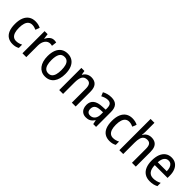

<svg xmlns="http://www.w3.org/2000/svg" viewBox="259 -2026 3302 3302"><g transform="rotate(45 1910.0 -375.0)"><path d="M262.7 9.8Q194.8 9.8 146.5 -20.5Q98.1 -50.8 72.8 -112.1Q47.4 -173.3 47.4 -266.1Q47.4 -358.4 74 -421.1Q100.6 -483.9 150.1 -516.1Q199.7 -548.3 268.6 -548.3Q307.1 -548.3 339.4 -540.3Q371.6 -532.2 396 -519.5L367.7 -443.4Q344.7 -454.1 319.6 -460.7Q294.4 -467.3 271 -467.3Q228.5 -467.3 200.2 -444.6Q171.9 -421.9 157.5 -377.4Q143.1 -333 143.1 -266.6Q143.1 -202.6 157.2 -158.9Q171.4 -115.2 199.2 -92.8Q227.1 -70.3 269 -70.3Q302.2 -70.3 331.5 -78.9Q360.8 -87.4 387.2 -101.6V-21Q361.8 -5.9 330.6 2Q299.3 9.8 262.7 9.8Z M722.2 -547.9Q734.9 -547.9 748.8 -546.4Q762.7 -544.9 775.4 -541.5L764.2 -449.7Q753.9 -453.1 741.2 -454.8Q728.5 -456.5 715.8 -456.5Q689 -456.5 665.8 -444.1Q642.6 -431.6 625.5 -408.4Q608.4 -385.3 598.9 -353.3Q589.4 -321.3 589.4 -282.2V0H496.1V-538.6H569.8L582 -442.9H586.9Q600.6 -472.2 620.1 -496.1Q639.6 -520 665.3 -533.9Q690.9 -547.9 722.2 -547.9Z M1270.5 -270Q1270.5 -206.1 1256.3 -154.3Q1242.2 -102.5 1214.6 -65.9Q1187 -29.3 1146 -9.8Q1105 9.8 1051.3 9.8Q1001 9.8 960.9 -9.8Q920.9 -29.3 892.8 -65.7Q864.7 -102.1 849.9 -153.8Q835 -205.6 835 -270Q835 -357.9 860.1 -420.2Q885.3 -482.4 934.1 -515.4Q982.9 -548.3 1053.7 -548.3Q1120.1 -548.3 1168.9 -516.1Q1217.8 -483.9 1244.1 -421.9Q1270.5 -359.9 1270.5 -270ZM930.7 -270Q930.7 -205.6 943.6 -160.6Q956.5 -115.7 983.6 -92.3Q1010.7 -68.8 1053.2 -68.8Q1095.7 -68.8 1122.6 -92Q1149.4 -115.2 1162.1 -160.2Q1174.8 -205.1 1174.8 -270Q1174.8 -334 1162.1 -378.4Q1149.4 -422.9 1122.6 -446Q1095.7 -469.2 1052.7 -469.2Q988.8 -469.2 959.7 -418.2Q930.7 -367.2 930.7 -270Z M1627.4 -548.3Q1706.5 -548.3 1748.5 -502Q1790.5 -455.6 1790.5 -357.4V0H1697.3V-340.3Q1697.3 -404.3 1675.5 -436.3Q1653.8 -468.3 1606.9 -468.3Q1540 -468.3 1512.2 -421.1Q1484.4 -374 1484.4 -275.9V0H1390.6V-538.6H1464.8L1477.1 -462.9H1482.4Q1496.6 -490.2 1518.6 -509.3Q1540.5 -528.3 1568.4 -538.3Q1596.2 -548.3 1627.4 -548.3Z M2115.2 -547.9Q2202.6 -547.9 2244.6 -502Q2286.6 -456.1 2286.6 -362.8V0H2217.8L2201.7 -76.7H2198.7Q2180.2 -48.3 2159.2 -29.1Q2138.2 -9.8 2110.8 0Q2083.5 9.8 2045.4 9.8Q1999.5 9.8 1967.3 -10.3Q1935.1 -30.3 1917.7 -66.4Q1900.4 -102.5 1900.4 -150.9Q1900.4 -232.4 1955.1 -275.6Q2009.8 -318.8 2116.2 -322.8L2193.8 -326.7V-358.4Q2193.8 -419.4 2171.6 -446.3Q2149.4 -473.1 2105.5 -473.1Q2073.2 -473.1 2041.5 -463.1Q2009.8 -453.1 1977.1 -435.5L1948.2 -504.9Q1983.4 -524.9 2026.1 -536.4Q2068.8 -547.9 2115.2 -547.9ZM2193.8 -262.7 2132.8 -259.8Q2060.1 -256.3 2028.3 -229.2Q1996.6 -202.1 1996.6 -151.9Q1996.6 -106.9 2017.8 -85.7Q2039.1 -64.5 2075.2 -64.5Q2128.4 -64.5 2161.1 -102.8Q2193.8 -141.1 2193.8 -211.9Z M2620.1 9.8Q2552.2 9.8 2503.9 -20.5Q2455.6 -50.8 2430.2 -112.1Q2404.8 -173.3 2404.8 -266.1Q2404.8 -358.4 2431.4 -421.1Q2458 -483.9 2507.6 -516.1Q2557.1 -548.3 2626 -548.3Q2664.6 -548.3 2696.8 -540.3Q2729 -532.2 2753.4 -519.5L2725.1 -443.4Q2702.1 -454.1 2677 -460.7Q2651.9 -467.3 2628.4 -467.3Q2585.9 -467.3 2557.6 -444.6Q2529.3 -421.9 2514.9 -377.4Q2500.5 -333 2500.5 -266.6Q2500.5 -202.6 2514.6 -158.9Q2528.8 -115.2 2556.6 -92.8Q2584.5 -70.3 2626.5 -70.3Q2659.7 -70.3 2689 -78.9Q2718.3 -87.4 2744.6 -101.6V-21Q2719.2 -5.9 2688 2Q2656.7 9.8 2620.1 9.8Z M2946.8 -759.8V-551.3Q2946.8 -527.3 2945.3 -504.4Q2943.8 -481.4 2940.9 -463.4H2946.8Q2960.4 -490.7 2981.7 -509.5Q3002.9 -528.3 3030.3 -538.1Q3057.6 -547.9 3088.9 -547.9Q3143.1 -547.9 3179.7 -526.9Q3216.3 -505.9 3234.6 -463.6Q3252.9 -421.4 3252.9 -356.9V0H3159.7V-340.3Q3159.7 -406.2 3137.7 -437Q3115.7 -467.8 3069.3 -467.8Q3024.9 -467.8 2997.8 -446.5Q2970.7 -425.3 2958.7 -382.3Q2946.8 -339.4 2946.8 -275.4V0H2853V-759.8Z M3580.1 -547.9Q3643.6 -547.9 3687.3 -517.1Q3731 -486.3 3753.7 -431.9Q3776.4 -377.4 3776.4 -306.2V-249H3465.3Q3466.8 -159.7 3502.7 -113.5Q3538.6 -67.4 3606.4 -67.4Q3647 -67.4 3681.4 -76.7Q3715.8 -85.9 3752.9 -105.5V-25.4Q3718.3 -7.3 3681.9 1.2Q3645.5 9.8 3599.1 9.8Q3525.4 9.8 3474.4 -23.4Q3423.3 -56.6 3397.2 -118.7Q3371.1 -180.7 3371.1 -265.6Q3371.1 -355.5 3396 -418.5Q3420.9 -481.4 3467.8 -514.6Q3514.6 -547.9 3580.1 -547.9ZM3580.1 -473.6Q3530.3 -473.6 3501 -435.3Q3471.7 -397 3466.8 -320.3H3685.5Q3685.1 -364.3 3673.8 -398.9Q3662.6 -433.6 3639.4 -453.6Q3616.2 -473.6 3580.1 -473.6Z"/></g></svg>

Font: Open Sans SemiCondensed Medium
Style: Regular
Weight: 500
Width: 4
Designer: Monotype Design Team
Foundry: Monotype Imaging Inc.
Version: Version 3.000